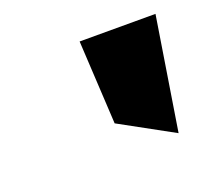

<svg xmlns="http://www.w3.org/2000/svg" viewBox="-55 -843 386 352"><g transform="rotate(-20 138.0 -667.0)"><path d="M128 -777 137 -614 241 -557 276 -777Z"/></g></svg>

Font: Charger Pro
Style: UltraExtObl
Weight: 900
Designer: Jasper
Foundry: Cannot Into Space Fonts
Version: Version 1.09